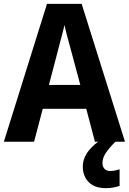

<svg xmlns="http://www.w3.org/2000/svg" viewBox="-20 -802 669 997"><path d="M473 -66 428 -237H202L157 -66H0L224 -782H404L629 -66ZM349 -540Q341 -569 331 -606Q321 -643 315 -672Q311 -654 304 -627.5Q297 -601 290.5 -577Q284 -553 281 -540L234 -361H397ZM512 44Q512 64 523 75Q534 86 552 86Q567 86 579.5 83Q592 80 601 77V163Q587 168 569.5 171.5Q552 175 529 175Q472 175 441 144Q410 113 410 63Q410 20 439.5 -18Q469 -56 513 -81L579 -66Q546 -33 529 -7Q512 19 512 44Z"/></svg>

Font: Noto Sans Malayalam UI SemiCondensed
Style: Bold
Weight: 700
Width: 4
Designer: Jelle Bosma - Monotype Design Team
Foundry: Monotype Imaging Inc.
Version: Version 2.104; ttfautohint (v1.8.4.7-5d5b)